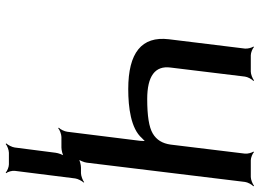

<svg xmlns="http://www.w3.org/2000/svg" viewBox="-136 -564 891 658"><g transform="rotate(90 309.0 -234.5)"><path d="M462 -269 431 -20C430 -11 423 4 417 9L419 11C424 6 440 0 449 0H485C494 0 511 -4 517 -9L515 -11C510 -6 504 11 503 20L485 160C484 169 476 184 471 189L473 191C478 186 494 180 503 180H543C552 180 566 186 571 191L573 189C568 184 564 169 565 160L591 -47C592 -56 600 -71 605 -76L604 -78C598 -73 582 -67 573 -67H554C545 -67 528 -63 522 -58L524 -56C529 -61 536 -78 537 -87L603 -629C604 -638 612 -653 618 -658L616 -660C610 -655 595 -649 586 -649H529C520 -649 505 -655 501 -660L499 -658C503 -653 507 -638 506 -629L475 -374C471 -346 459 -326 437 -313C415 -300 376 -294 319 -294C240 -294 204 -321 211 -374L242 -629C243 -638 251 -653 257 -658L255 -660C249 -655 234 -649 225 -649H169C160 -649 145 -655 141 -660L139 -658C143 -653 147 -638 146 -629L114 -368C103 -275 160 -229 285 -229C348 -229 420 -238 453 -276C458 -281 465 -287 468 -292L464 -294C462 -288 463 -276 462 -269Z"/></g></svg>

Font: Gamestation Storm Oblique 
Style: Italic
Weight: 400
Designer: Jonas Hecksher
Foundry: Jonas Hecksher, Playtypeª, e-types AS
Version: Version 1.003